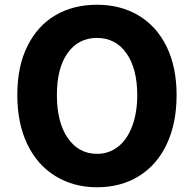

<svg xmlns="http://www.w3.org/2000/svg" viewBox="-20 -776 818 810"><path d="M214 -33Q137 -80 95 -168Q53 -256 53 -375Q53 -497 96 -582Q138 -667 213.5 -711.5Q289 -756 389 -756Q489 -756 565 -710.5Q641 -665 683 -579Q725 -493 725 -375Q725 -256 683.5 -168Q642 -80 566 -33Q490 14 389 14Q291 14 214 -33ZM559 -375Q559 -486 513.5 -551Q468 -616 389 -616Q311 -616 265.5 -552.5Q220 -489 220 -375Q220 -260 266 -193.5Q312 -127 389 -127Q440 -127 478.5 -157.5Q517 -188 538 -244.5Q559 -301 559 -375Z"/></svg>

Font: Merged Yaku Han JP ExtraBold
Style: Regular
Weight: 800
Designer: Ryoko NISHIZUKA 西塚涼子 (kana, bopomofo & ideographs); Paul D. Hunt (Latin, Greek & Cyrillic); Sandoll Communications 산돌커뮤니
Foundry: Adobe
Version: Version 2.004